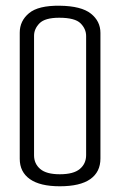

<svg xmlns="http://www.w3.org/2000/svg" viewBox="-20 -648 419 671"><path d="M189 3Q120 3 84.5 -22Q49 -47 49 -93V-534Q49 -575 81.5 -602Q114 -629 189 -628Q264 -627 297.5 -600.5Q331 -574 331 -533V-94Q331 -47 295.5 -22Q260 3 189 3ZM189 -39Q237 -39 259 -57.5Q281 -76 281 -106V-522Q281 -547 261.5 -566.5Q242 -586 187 -586Q137 -586 118 -566.5Q99 -547 99 -523V-105Q99 -76 120.5 -57.5Q142 -39 189 -39Z"/></svg>

Font: Smooch Sans
Style: Regular
Weight: 400
Designer: Robert E. Leuschke
Foundry: Robert E. Leuschke
Version: Version 1.010; ttfautohint (v1.8.3)